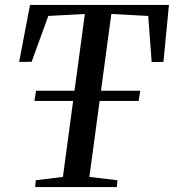

<svg xmlns="http://www.w3.org/2000/svg" viewBox="-20 -763 709 783"><path d="M123.5 0 126 -28 236.5 -41.5 326 -706 177 -698 109 -511 58 -510.5 102.5 -743H669L646.5 -510.5L598.5 -510L584.5 -698L434 -706L344.5 -41.5L459 -28L456.5 0ZM120.5 -351.5 127 -393H552L545.5 -351.5Z"/></svg>

Font: Merriweather 96pt
Style: Italic
Weight: 400
Italic angle: -7.8°
Version: Version 2.101